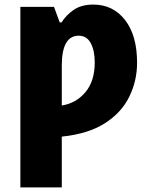

<svg xmlns="http://www.w3.org/2000/svg" viewBox="-20 -579 651 839"><path d="M388 -559Q474 -559 526.5 -491.5Q579 -424 579 -305Q579 -226 545 -156.5Q511 -87 438.5 -40.5Q366 6 250 18V240H69V-549H216L241 -481H249Q268 -512 301.5 -535.5Q335 -559 388 -559ZM324 -423Q250 -423 250 -292V-118Q313 -128 353.5 -176.5Q394 -225 394 -306Q394 -358 376.5 -390.5Q359 -423 324 -423Z"/></svg>

Font: Noto Sans Disp ExtBd
Style: Regular
Weight: 800
Designer: Monotype Design Team
Foundry: Monotype Imaging Inc.
Version: Version 2.000;GOOG;noto-source:20170915:90ef993387c0; ttfaut